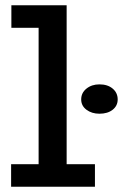

<svg xmlns="http://www.w3.org/2000/svg" viewBox="-20 -706 465 726"><path d="M126 -25V-686H232V-25ZM22 0V-85H339V0ZM23 -601V-686H226V-601ZM356 -276Q327 -276 307 -291Q287 -306 287 -330Q287 -355 307 -371Q327 -387 356 -387Q387 -387 406 -371Q425 -355 425 -330Q425 -306 406 -291Q387 -276 356 -276Z"/></svg>

Font: BioRhyme Medium
Style: Regular
Weight: 500
Designer: Aoife Mooney
Foundry: Aoife Mooney Type
Version: Version 1.600;gftools[0.9.33]